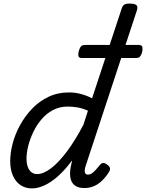

<svg xmlns="http://www.w3.org/2000/svg" viewBox="-20 -1035 816 1072"><path d="M159 17Q122 17 94.5 -1.5Q67 -20 52 -54.5Q37 -89 37 -135Q37 -181 50.5 -233Q64 -285 91.5 -335.5Q119 -386 158.5 -427.5Q198 -469 250 -494Q302 -519 367 -519Q398 -519 431 -510.5Q464 -502 494 -486L658 -983Q664 -1003 673.5 -1009Q683 -1015 703 -1015Q734 -1015 742.5 -1005.5Q751 -996 744 -976L458 -108Q451 -85 454 -72.5Q457 -60 471 -60Q482 -60 492 -66.5Q502 -73 513 -85Q524 -97 537 -113Q545 -123 553.5 -125Q562 -127 575 -118Q591 -108 593.5 -98Q596 -88 590 -77Q572 -48 550.5 -27Q529 -6 504 4.5Q479 15 451 15Q416 15 396 -1Q376 -17 372 -49.5Q368 -82 381 -130Q381 -133 381.5 -135.5Q382 -138 383 -140Q343 -86 303.5 -51Q264 -16 227 0.5Q190 17 159 17ZM128 -150Q128 -123 135 -103.5Q142 -84 155.5 -73.5Q169 -63 187 -63Q222 -63 264.5 -95Q307 -127 353.5 -189Q400 -251 446 -339L471 -417Q439 -431 411 -435.5Q383 -440 358 -440Q313 -440 276 -420.5Q239 -401 211.5 -368.5Q184 -336 165.5 -297Q147 -258 137.5 -219.5Q128 -181 128 -150ZM438 -711Q420 -711 418 -722Q416 -733 419 -746Q422 -760 429 -772Q436 -784 455 -784H754Q773 -784 775 -772Q777 -760 774 -746Q771 -733 764 -722Q757 -711 739 -711Z"/></svg>

Font: Playwrite AU TAS
Style: Regular
Weight: 400
Designer: Veronika Burian, José Scaglione
Foundry: TypeTogether
Version: Version 1.002